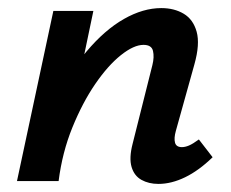

<svg xmlns="http://www.w3.org/2000/svg" viewBox="-20 -448 571 475"><path d="M372 7Q348 7 330 -3Q312 -13 305.5 -35Q299 -57 308 -92L357 -287Q362 -307 358.5 -322Q355 -337 335 -337Q311 -337 279 -311.5Q247 -286 215.5 -240Q184 -194 159 -132.5Q134 -71 125 0H51Q75 -107 112 -187Q149 -267 194 -320.5Q239 -374 286.5 -401Q334 -428 379 -428Q411 -428 434.5 -414Q458 -400 466.5 -369.5Q475 -339 461 -289L415 -124Q410 -106 413 -95Q416 -84 430 -84Q438 -84 447.5 -88Q457 -92 472 -103L506 -59Q472 -26 438 -9.5Q404 7 372 7ZM22 0 112 -421H211L123 0Z"/></svg>

Font: Ysabeau Infant
Style: Bold Italic
Weight: 700
Italic angle: -12°
Designer: Christian Thalmann (Catharsis Fonts)
Version: Version 2.001;gftools[0.9.30]; featfreeze: ss01,ss02,lnum